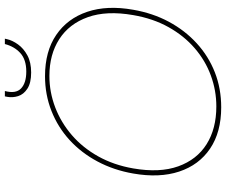

<svg xmlns="http://www.w3.org/2000/svg" viewBox="-90 -827 929 789"><g transform="rotate(-90 374.5 -432.5)"><path d="M328 12Q226 12 158.5 -33.5Q91 -79 64 -160.5Q37 -242 56 -350Q70 -430 105.5 -496.5Q141 -563 193.5 -611Q246 -659 313 -685.5Q380 -712 456 -712Q558 -712 625.5 -666Q693 -620 720.5 -538.5Q748 -457 729 -350Q715 -269 679.5 -203Q644 -137 591 -88.5Q538 -40 471.5 -14Q405 12 328 12ZM332 -8Q397 -8 458.5 -30.5Q520 -53 571 -97Q622 -141 657.5 -204.5Q693 -268 707 -350Q726 -459 698.5 -536Q671 -613 608 -653.5Q545 -694 457 -694Q390 -694 327.5 -670Q265 -646 213.5 -601.5Q162 -557 126.5 -493.5Q91 -430 77 -350Q58 -241 85.5 -164.5Q113 -88 176.5 -48Q240 -8 332 -8ZM471 -769Q428 -769 404.5 -784.5Q381 -800 374 -822.5Q367 -845 371 -867L373 -877H395Q383 -832 405.5 -810.5Q428 -789 475 -789Q524 -789 551 -813.5Q578 -838 588 -877H610L608 -868Q603 -846 586.5 -823Q570 -800 541.5 -784.5Q513 -769 471 -769Z"/></g></svg>

Font: DM Sans 36pt Thin
Style: Italic
Weight: 250
Italic angle: -10°
Designer: Colophon Foundry, Jonny Pinhorn
Foundry: Colophon Foundry
Version: Version 4.004;gftools[0.9.30]